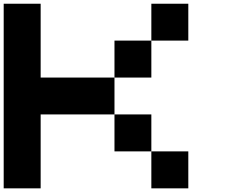

<svg xmlns="http://www.w3.org/2000/svg" viewBox="-20 -820 1240 1040"><path d="M200.2 -399.9H600.1V-200.2H200.2V200.2H0V-799.8H200.2ZM799.8 0H600.1V-200.2H799.8ZM1000 200.2H799.8V0H1000ZM1000 -799.8V-600.1H799.8V-799.8ZM799.8 -600.1V-399.9H600.1V-600.1Z"/></svg>

Font: QuinqueFive
Style: Regular
Weight: 400
Monospace: yes
Designer: GGBotNet
Foundry: GGBotNet
Version: 1.1